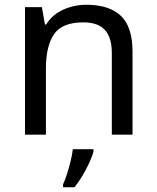

<svg xmlns="http://www.w3.org/2000/svg" viewBox="-20 -566 658 807"><path d="M343 -546Q439 -546 488 -499.5Q537 -453 537 -349V0H450V-343Q450 -408 421 -440Q392 -472 330 -472Q241 -472 207 -422Q173 -372 173 -278V0H85V-536H156L169 -463H174Q200 -505 246 -525.5Q292 -546 343 -546ZM373 70Q369 88 356.5 115.5Q344 143 327.5 171Q311 199 293 221H245V209Q253 192 261.5 165.5Q270 139 277 110.5Q284 82 286 61H373Z"/></svg>

Font: Noto Sans Sundanese
Style: Regular
Weight: 400
Designer: Monotype Design Team (Regular), Sérgio L. Martins (other weights)
Foundry: Monotype Imaging Inc.
Version: Version 2.003